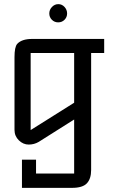

<svg xmlns="http://www.w3.org/2000/svg" viewBox="-20 -688 563 927"><path d="M420 -432V133Q420 175 399.5 197Q379 219 328 219H86V83H154V150H338V-111L167 -3Q145 10 118.5 10Q92 10 71 -10.5Q50 -31 50 -61V-412Q50 -461 63 -476Q85 -500 135 -500H483V-432ZM338 -432H128V-60L338 -192ZM261.5 -668Q279 -668 291.5 -654.5Q304 -641 304 -623Q304 -605 291.5 -592.5Q279 -580 261 -580Q243 -580 230.5 -592.5Q218 -605 218 -623Q218 -641 231 -654.5Q244 -668 261.5 -668Z"/></svg>

Font: Kelly Slab
Style: Regular
Weight: 400
Designer: Denis Masharov
Foundry: Denis Masharov
Version: Version 1.001